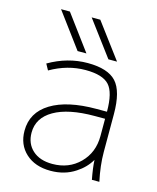

<svg xmlns="http://www.w3.org/2000/svg" viewBox="-114 -832 755 923"><g transform="rotate(15 263.0 -370.0)"><path d="M90.8 -142.6Q90.8 -87.9 127 -55.2Q163.1 -22.5 225.6 -22.5Q307.6 -22.5 361.3 -76.2Q415 -129.9 415 -211.9V-297.9H363.3Q232.4 -297.9 161.6 -256.8Q90.8 -215.8 90.8 -142.6ZM356.4 -578.1 226.6 -752H269.5L399.4 -578.1ZM203.1 -578.1 74.2 -752H118.2L247.1 -578.1ZM417 -93.8Q392.6 -51.8 348.6 -23.4Q295.9 11.7 225.6 11.7Q148.4 11.7 102.1 -30.8Q55.7 -73.2 55.7 -142.6Q55.7 -233.4 136.7 -283.2Q217.8 -333 363.3 -333H415Q415 -428.7 382.8 -463.9Q350.6 -500 264.6 -500Q174.8 -500 89.8 -451.2L73.2 -481.4Q166 -535.2 266.1 -535.2Q366.2 -535.2 408.2 -489.7Q450.2 -444.3 450.2 -330.1V-142.6Q450.2 -75.2 466.8 2H429.7Q418.9 -53.7 417 -93.8Z"/></g></svg>

Font: Gen Shin Gothic ExtraLight
Style: Regular
Weight: 100
Designer: [Source Han Sans]
Ryoko NISHIZUKA  (kana & ideographs); Paul D. Hunt (Latin, Greek & Cyrillic); Wenlong ZHANG  (bopomofo
Version: Version 1.002.20150607